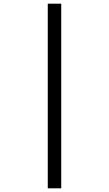

<svg xmlns="http://www.w3.org/2000/svg" viewBox="-20 -780 591 1041"><path d="M239 -760H312V241H239Z"/></svg>

Font: Noto Sans Mende Kikakui
Style: Regular
Weight: 400
Designer: Monotype Design Team
Foundry: Monotype Imaging Inc.
Version: Version 2.003; ttfautohint (v1.8.4.7-5d5b)